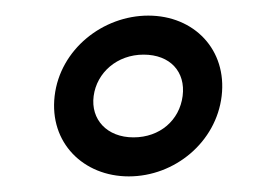

<svg xmlns="http://www.w3.org/2000/svg" viewBox="-20 -189 337 246"><path d="M100 -66C104 -96 130 -119 164 -119C198 -119 218 -97 214 -66C210 -35 185 -13 151 -13C117 -13 96 -36 100 -66ZM50 -66C43 -6 87 37 145 37C204 37 257 -7 264 -66C271 -125 229 -169 170 -169C112 -169 57 -126 50 -66Z"/></svg>

Font: Falling Sky
Style: ExtOuObl
Weight: 400
Designer: Paul D. Hunt
Foundry: Adobe Systems Incorporated
Version: Version 1.02